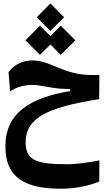

<svg xmlns="http://www.w3.org/2000/svg" viewBox="-20 -788 626 1129"><path d="M340.8 321.8C423.3 321.8 509.8 302.7 563.5 279.3L564.5 155.3C500 167 439.9 177.7 370.1 177.7C188 177.7 130.9 151.4 130.9 48.3C130.9 -93.3 253.9 -156.2 563 -205.1L564.5 -347.2C494.1 -345.7 448.2 -348.1 387.2 -366.7C297.4 -393.6 250 -432.6 168 -432.6C122.1 -432.6 68.8 -414.6 30.3 -364.3L39.1 -250.5C73.2 -274.9 123 -288.6 168.9 -288.6C199.2 -288.6 225.6 -283.2 268.1 -275.4C324.7 -265.1 358.9 -265.1 392.6 -264.6V-252.4C160.2 -213.9 11.7 -126 11.7 72.8C11.7 253.4 121.1 321.8 340.8 321.8ZM337.4 -465.3 423.3 -550.8 337.4 -637.2 276.4 -575.7 215.3 -637.2 129.4 -550.8 215.3 -465.3 276.4 -526.4ZM276.4 -606.4 356.9 -686.5 276.4 -767.6 195.8 -686.5Z"/></svg>

Font: CaskaydiaCove Nerd Font
Style: Bold
Weight: 700
Designer: Aaron Bell
Foundry: Saja Typeworks
Version: Version 2111.1;Nerd Fonts 2.3.0